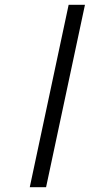

<svg xmlns="http://www.w3.org/2000/svg" viewBox="-20 -780 430 800"><path d="M104 0 266 -760H334L172 0Z"/></svg>

Font: Noto Serif SemiCondensed
Style: Italic
Weight: 400
Width: 4
Italic angle: -12°
Designer: Monotype Design Team
Foundry: Monotype Imaging Inc.
Version: Version 2.013